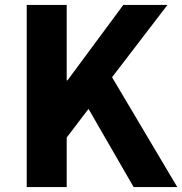

<svg xmlns="http://www.w3.org/2000/svg" viewBox="-20 -763 743 783"><path d="M89 0V-743H252V-435H255L483 -743H663L437 -448L703 0H525L341 -319L252 -202V0Z"/></svg>

Font: Noto Sans SC Thin ExtraBold
Style: Regular
Weight: 800
Version: Version 2.004-H2;hotconv 1.0.118;makeotfexe 2.5.65603